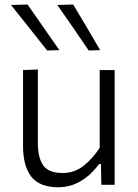

<svg xmlns="http://www.w3.org/2000/svg" viewBox="-20 -798 596 829"><path d="M231.5 10.5Q151 10.5 115.2 -35.2Q79.5 -81 79.5 -167.5V-495.5L143.5 -498V-180.5Q143.5 -116.5 166.8 -83.8Q190 -51 250.5 -51Q302.5 -51 342 -83Q381.5 -115 410.5 -160V-495.5H475V0H417.5L416 -90H408Q392.5 -68 367.5 -44.8Q342.5 -21.5 308.2 -5.5Q274 10.5 231.5 10.5ZM183.5 -580Q145 -629 106 -678Q67 -726.5 27.5 -776.5L99 -778.5Q133 -729.5 167.5 -680Q202 -630.5 236.5 -581.5ZM363 -580Q329.5 -629 296 -678Q262 -726.5 227.5 -776.5L296 -778.5Q325 -729.5 354.5 -680.5Q383.5 -631 412.5 -581.5Z"/></svg>

Font: Heraclito Light
Style: Regular
Weight: 300
Designer: Kostas Bartsokas (font) & Cristiano Sobral (main changes)
Foundry: Kostas Bartsokas (font) & Cristiano Sobral (main changes)
Version: Version 1.00;July 8, 2020;FontCreator 13.0.0.2655 64-bit